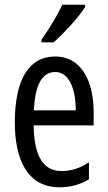

<svg xmlns="http://www.w3.org/2000/svg" viewBox="-20 -879 458 816"><path d="M342 -850V-859H245C224 -814 194 -764 156 -710V-699H208C249 -735 317 -808 342 -850ZM215 -639C102 -639 43 -540 43 -358C43 -202 96 -83 233 -83C279 -83 320 -94 358 -117V-189C318 -163 281 -152 242 -152C163 -152 125 -216 123 -346H378V-402C378 -535 325 -639 215 -639ZM215 -573C275 -573 302 -498 302 -410H124C129 -521 160 -573 215 -573Z"/></svg>

Font: Noto Sans Kannada UI ExtraCondensed
Style: Regular
Weight: 400
Width: 2
Designer: Jelle Bosma - Monotype Design Team
Foundry: Monotype Imaging Inc.
Version: Version 2.005